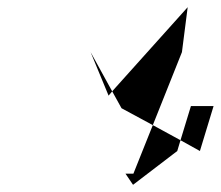

<svg xmlns="http://www.w3.org/2000/svg" viewBox="-20 -795 614 534"><path d="M232 -650 282 -529 292 -541ZM292 -541 502 -775 486 -650 405 -447 318 -494ZM329 -312 350 -281 473 -375 482 -405 405 -447 351 -312ZM482 -405 511 -500H574L536 -375Z"/></svg>

Font: bitstorm
Style: obl
Weight: 400
Version: Version 0.2